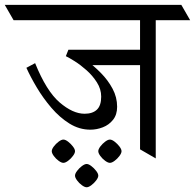

<svg xmlns="http://www.w3.org/2000/svg" viewBox="-62 -665 818 806"><path d="M225.1 -456.1H537.1V-391.6H290L241.2 -451.7Q267.6 -435.5 299.8 -412.1Q332 -388.7 361.8 -358.4Q391.6 -328.1 410.6 -292.5Q429.7 -256.8 429.7 -216.8Q429.7 -183.6 412.6 -162.1Q395.5 -140.6 369.6 -130.6Q343.8 -120.6 317.4 -120.6Q271 -120.6 229.7 -146.2Q188.5 -171.9 153.8 -212.4Q119.1 -252.9 92.5 -297.6Q65.9 -342.3 48.8 -380.4L85.4 -399.9Q132.8 -282.7 188.2 -235.1Q243.7 -187.5 293 -187.5Q326.7 -187.5 344.7 -204.6Q362.8 -221.7 362.8 -259.3Q362.8 -291 344.7 -319.3Q326.7 -347.7 301 -370.4Q275.4 -393.1 251.2 -408.2Q227.1 -423.3 214.4 -429.2ZM368.2 -644.5 405.3 -580.1H-4.9L-42 -644.5ZM699.2 -644.5 736.3 -580.1H294.9L257.8 -644.5ZM525.9 -38.1V-644.5H591.8V0ZM155.3 -30.3Q155.3 -38.6 163.8 -50Q172.4 -61.5 184.1 -70.3Q195.8 -79.1 204.1 -79.1Q212.4 -79.1 223.9 -70.3Q235.4 -61.5 244.1 -50Q252.9 -38.6 252.9 -30.3Q252.9 -22 244.1 -10.3Q235.4 1.5 223.9 10Q212.4 18.6 204.1 18.6Q195.8 18.6 184.1 10Q172.4 1.5 163.8 -10.3Q155.3 -22 155.3 -30.3ZM252.9 72.3Q252.9 64 261.5 52.5Q270 41 281.7 32.2Q293.5 23.4 301.8 23.4Q310.1 23.4 321.5 32.2Q333 41 341.8 52.5Q350.6 64 350.6 72.3Q350.6 80.6 341.8 92.3Q333 104 321.5 112.5Q310.1 121.1 301.8 121.1Q293.5 121.1 281.7 112.5Q270 104 261.5 92.3Q252.9 80.6 252.9 72.3ZM350.6 -30.3Q350.6 -38.6 359.1 -50Q367.7 -61.5 379.4 -70.3Q391.1 -79.1 399.4 -79.1Q407.7 -79.1 419.2 -70.3Q430.7 -61.5 439.5 -50Q448.2 -38.6 448.2 -30.3Q448.2 -22 439.5 -10.3Q430.7 1.5 419.2 10Q407.7 18.6 399.4 18.6Q391.1 18.6 379.4 10Q367.7 1.5 359.1 -10.3Q350.6 -22 350.6 -30.3Z"/></svg>

Font: Annapurna SIL
Style: Regular
Weight: 400
Designer: Peter Martin, Annie Olsen
Foundry: SIL International
Version: Version 2.000